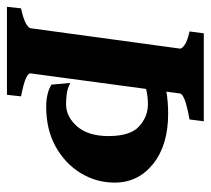

<svg xmlns="http://www.w3.org/2000/svg" viewBox="-52 -559 606 552"><g transform="rotate(90 251.0 -283.0)"><path d="M500 -309.6Q500 -257.3 472.9 -212.4Q445.8 -167.5 396.7 -140.1Q347.7 -112.8 281.7 -112.8Q263.2 -112.8 247.1 -116.5Q231 -120.1 218.3 -127.9L213.4 -182.1Q229.5 -173.8 244.9 -171.9Q260.3 -169.9 274.4 -169.9Q310.5 -169.9 338.4 -201.7Q366.2 -233.4 366.2 -292Q366.2 -354.5 338.4 -379.9Q310.5 -405.3 274.4 -405.3Q252.9 -405.3 231.2 -400.1Q209.5 -395 188.5 -390.6L189.5 -444.3Q209.5 -453.1 238.3 -458.3Q267.1 -463.4 301.8 -463.4Q392.1 -463.4 446 -420.4Q500 -377.4 500 -309.6ZM323.7 -565.9 318.4 -524.9Q276.4 -517.1 260.5 -510.5Q244.6 -503.9 243.7 -497.1L186 -67.9Q184.6 -62.5 198.2 -55.4Q211.9 -48.3 252 -40.5L247.6 0H-5.4L-1 -40.5Q27.3 -46.4 41.3 -54Q55.2 -61.5 56.2 -67.9L114.7 -497.1Q115.7 -502.4 104.7 -510.5Q93.8 -518.6 65.4 -524.9L70.8 -565.9Z"/></g></svg>

Font: Dai Banna SIL
Style: Bold Italic
Weight: 700
Italic angle: -11°
Designer: Victor Gaultney
Foundry: SIL International
Version: Version 4.000